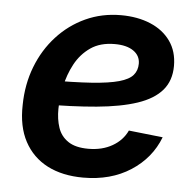

<svg xmlns="http://www.w3.org/2000/svg" viewBox="-45 -592 663 649"><g transform="rotate(5 286.5 -267.0)"><path d="M260.3 11.7Q189.5 11.7 138.4 -14.6Q87.4 -41 60.3 -91.6Q33.2 -142.1 35.2 -215.3Q36.1 -285.2 59.3 -345.2Q82.5 -405.3 123.8 -450.4Q165 -495.6 220.2 -521Q275.4 -546.4 340.3 -546.4Q396.5 -546.4 440.2 -528.1Q483.9 -509.8 508.5 -475.1Q533.2 -440.4 533.2 -391.1Q533.2 -341.3 505.4 -308.6Q477.5 -275.9 422.1 -257.3Q366.7 -238.8 284.7 -231.2Q202.6 -223.6 94.2 -223.6L108.4 -306.2Q200.7 -306.2 260.3 -310.3Q319.8 -314.5 353.5 -324Q387.2 -333.5 400.6 -349.4Q414.1 -365.2 414.1 -388.2Q414.1 -415.5 391.1 -431.4Q368.2 -447.3 327.6 -447.3Q278.3 -447.3 245.6 -424.6Q212.9 -401.9 193.6 -366Q174.3 -330.1 165.8 -289.3Q157.2 -248.5 156.7 -212.9Q156.2 -177.7 165.8 -149.2Q175.3 -120.6 200.2 -103.8Q225.1 -86.9 269 -86.9Q315.9 -86.9 350.3 -106.7Q384.8 -126.5 400.4 -160.2L516.1 -147.5Q488.3 -75.2 420.9 -31.7Q353.5 11.7 260.3 11.7Z"/></g></svg>

Font: Inter 20pt SemiBold
Style: Italic
Weight: 600
Italic angle: -9.3988°
Version: Version 4.001;git-66647c0bb